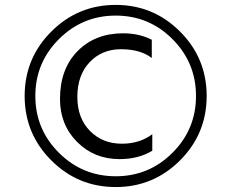

<svg xmlns="http://www.w3.org/2000/svg" viewBox="-20 -736 930 772"><path d="M445.3 16.1Q293.5 16.1 186.3 -91.1Q79.1 -198.2 79.1 -350.1Q79.1 -502 186.3 -609.1Q293.5 -716.3 445.3 -716.3Q596.7 -716.3 703.9 -609.1Q811 -502 811 -350.1Q811 -198.2 703.9 -91.1Q596.7 16.1 445.3 16.1ZM445.3 -673.3Q311.5 -673.3 216.8 -578.6Q122.1 -483.9 122.1 -350.1Q122.1 -216.3 216.8 -121.8Q311.5 -27.3 445.3 -27.3Q579.1 -27.3 673.6 -121.8Q768.1 -216.3 768.1 -350.1Q768.1 -483.9 673.6 -578.6Q579.1 -673.3 445.3 -673.3ZM592.3 -129.9Q536.6 -96.2 460.9 -96.2Q358.9 -96.2 290 -165.3Q221.2 -234.4 221.2 -337.9Q221.2 -458.5 291.7 -530.3Q362.3 -602.1 475.1 -602.1Q539.6 -602.1 590.3 -576.2V-502.9Q543.9 -538.1 466.3 -538.1Q390.1 -538.1 340.6 -486.1Q291 -434.1 291 -346.2Q291 -261.2 341.6 -209.7Q392.1 -158.2 470.2 -158.2Q541.5 -158.2 592.3 -196.3Z"/></svg>

Font: Segoe UI Historic
Style: Regular
Weight: 400
Foundry: Microsoft Corporation
Version: Version 1.03